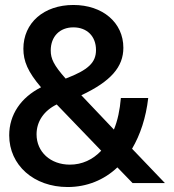

<svg xmlns="http://www.w3.org/2000/svg" viewBox="-20 -736 700 772"><path d="M252 16C329 16 398 -12 452 -63L513 0H643L511 -138C544 -194 567 -263 576 -342H466C462 -294 453 -251 438 -215L307 -353C426 -409 476 -467 476 -544C476 -645 393 -716 275 -716C156 -716 74 -644 74 -540C74 -490 92 -447 145 -385C64 -344 17 -275 17 -192C17 -72 116 16 252 16ZM127 -196C127 -248 157 -291 208 -316L387 -130C353 -94 310 -74 261 -74C183 -74 127 -125 127 -196ZM184 -533C184 -589 220 -626 275 -626C330 -626 366 -590 366 -535C366 -485 336 -455 244 -420C196 -474 184 -500 184 -533Z"/></svg>

Font: Uncut Plan8
Style: Regular
Weight: 400
Designer: Kasper Nordkvist
Foundry: UNCUT.wtf
Version: Version 1.002;Glyphs 3.1.2 (3151)